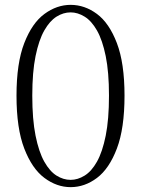

<svg xmlns="http://www.w3.org/2000/svg" viewBox="-20 -757 582 791"><path d="M271 14Q214 14 163 -24Q112 -62 80 -145Q48 -228 48 -363Q48 -497 80 -579.5Q112 -662 163 -699.5Q214 -737 271 -737Q329 -737 379.5 -699.5Q430 -662 461.5 -579.5Q493 -497 493 -363Q493 -228 461.5 -145Q430 -62 379.5 -24Q329 14 271 14ZM271 -16Q300 -16 328.5 -33.5Q357 -51 379.5 -91Q402 -131 415.5 -198Q429 -265 429 -363Q429 -460 415.5 -526Q402 -592 379.5 -631.5Q357 -671 328.5 -688.5Q300 -706 271 -706Q241 -706 213 -688.5Q185 -671 162.5 -631.5Q140 -592 126.5 -526Q113 -460 113 -363Q113 -265 126.5 -198Q140 -131 162.5 -91Q185 -51 213 -33.5Q241 -16 271 -16Z"/></svg>

Font: Noto Serif KR ExtraLight
Style: Regular
Weight: 200
Designer: Ryoko NISHIZUKA 西塚涼子 (kana & ideographs); Frank Grießhammer (Latin, Greek & Cyrillic); Wenlong ZHANG 张文龙 (bopomofo); San
Foundry: Adobe
Version: Version 2.002-H1;hotconv 1.1.0;makeotfexe 2.6.0